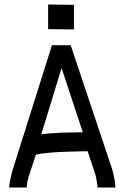

<svg xmlns="http://www.w3.org/2000/svg" viewBox="-20 -837 558 857"><path d="M194.8 -816.9 310.1 -815.4V-705.6L194.8 -707ZM349.6 -246.6 254.9 -533.2 164.1 -236.8Q185.5 -241.7 261.2 -245.1ZM211.9 -635.3H295.4L480 -84Q493.7 -37.6 495.1 0H415Q415 -8.3 411.6 -29.1Q408.2 -49.8 405.3 -59.6L371.1 -162.1Q366.2 -162.1 347.2 -161.6Q328.1 -161.1 320.1 -160.9Q312 -160.6 293.2 -160.2Q274.4 -159.7 263.9 -159.2Q253.4 -158.7 236.6 -158Q219.7 -157.2 208.3 -156Q196.8 -154.8 183.6 -153.6Q170.4 -152.3 159.7 -150.4Q148.9 -148.4 140.1 -146.5L111.3 -59.1Q99.6 -24.9 99.6 0H20.5Q21 -10.3 26.1 -35.9Q31.2 -61.5 36.1 -77.6Z"/></svg>

Font: FantasqueSansM Nerd Font
Style: Regular
Weight: 400
Monospace: yes
Designer: Jany Belluz
Version: Version 1.8.0 ; ttfautohint (v1.8.2);Nerd Fonts 3.4.0